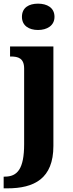

<svg xmlns="http://www.w3.org/2000/svg" viewBox="-40 -790 397 1050"><path d="M168 -626C216 -626 258 -649 258 -698C258 -749 216 -770 168 -770C119 -770 80 -749 80 -698C80 -649 119 -626 168 -626ZM-20 240H0C147 240 252 187 252 8V-536H15V-481H19C59 -481 92 -472 92 -415V-2C92 134 55 176 -14 176H-20Z"/></svg>

Font: Noto Serif Armenian SemiCondensed
Style: Bold
Weight: 700
Width: 4
Designer: Monotype Design Team
Foundry: Monotype Imaging Inc.
Version: Version 2.008